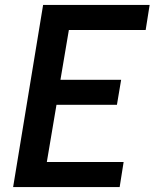

<svg xmlns="http://www.w3.org/2000/svg" viewBox="-20 -755 640 775"><path d="M33 0 154 -735H584L568 -634H258L224 -433H469L452 -332H208L169 -101H479L463 0Z"/></svg>

Font: Iosevka Curly Extended Oblique
Style: Bold
Weight: 700
Width: 7
Italic angle: -9°
Monospace: yes
Designer: Belleve Invis
Foundry: Belleve Invis
Version: Version 11.1.0; ttfautohint (v1.8.3)